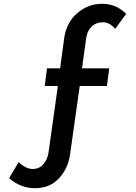

<svg xmlns="http://www.w3.org/2000/svg" viewBox="-20 -777 714 1009"><path d="M28 159 78 75Q116 111 151.5 111Q187 111 208.5 85Q230 59 235 25L284 -325H215L227 -418H296L317 -574Q328 -658 385.5 -707.5Q443 -757 517 -757Q591 -757 643 -704L585 -625Q557 -660 521 -660Q485 -660 461.5 -637Q438 -614 433 -577L411 -418H554L542 -325H399L348 36Q337 110 289 161Q241 212 164 212Q87 212 28 159Z"/></svg>

Font: Montreal
Style: Regular
Weight: 400
Designer: Julieta Ulanovsky, usr_local_share
Foundry: Julieta Ulanovsky, usr_local_share
Version: Version 2.001